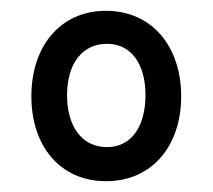

<svg xmlns="http://www.w3.org/2000/svg" viewBox="-20 -753 394 355"><path d="M176 -418C261 -418 315 -483 315 -575C315 -667 261 -733 176 -733C91 -733 38 -667 38 -575C38 -483 91 -418 176 -418ZM178 -481C130 -481 104 -521 104 -577C104 -634 131 -672 178 -672C223 -672 249 -634 249 -577C249 -521 224 -481 178 -481Z"/></svg>

Font: Noto Serif Myanmar Condensed Black
Style: Regular
Weight: 900
Width: 3
Designer: Ben Mitchell and the Monotype Design Team
Foundry: Monotype Imaging Inc.
Version: Version 2.106